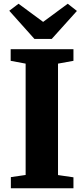

<svg xmlns="http://www.w3.org/2000/svg" viewBox="-20 -1006 450 1026"><path d="M117 -71V-666L37 -681V-743H372.5V-681L290 -666V-70.5L372.5 -58.5V0H38V-59.5ZM164 -798 29.5 -948.5 79 -986 210.5 -889 342 -986 391 -947.5 256.5 -798Z"/></svg>

Font: Merriweather 36pt Black
Style: Regular
Weight: 900
Version: Version 2.100